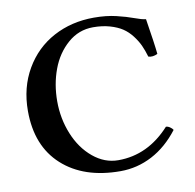

<svg xmlns="http://www.w3.org/2000/svg" viewBox="-76 -736 838 823"><g transform="rotate(-10 343.0 -324.0)"><path d="M383.8 9.8Q224.6 9.8 130.9 -75.2Q37.1 -160.2 37.1 -313Q37.1 -415 83.3 -494.4Q129.4 -573.7 208.3 -616Q287.1 -658.2 384.8 -658.2Q438.5 -658.2 481.4 -647.9Q524.4 -637.7 555.2 -626.2Q585.9 -614.7 604 -612.8Q622.1 -499.5 626 -458Q605 -447.3 585.9 -453.1Q577.6 -481.4 567.4 -503.7Q557.1 -525.9 540 -548.1Q522.9 -570.3 501 -585Q479 -599.6 446.5 -608.9Q414.1 -618.2 374 -618.2Q311.5 -618.2 263.7 -576.4Q215.8 -534.7 191.9 -470.2Q168 -405.8 168 -332Q168 -255.9 195.6 -188.5Q223.1 -121.1 273.2 -79.6Q323.2 -38.1 382.8 -38.1Q511.7 -38.1 607.9 -144Q616.2 -144 625.2 -137.9Q634.3 -131.8 638.2 -125Q587.4 -58.6 522.2 -24.4Q457 9.8 383.8 9.8Z"/></g></svg>

Font: Common Serif SemiBold
Style: Regular
Weight: 600
Designer: Philipp H. Poll, Khaled Hosny
Foundry: Stefan Peev, Context Ltd.
Version: Version 1.026